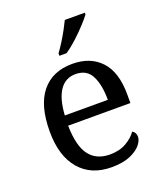

<svg xmlns="http://www.w3.org/2000/svg" viewBox="-140 -840 801 942"><g transform="rotate(-20 261.0 -369.0)"><path d="M280.3 9.8Q173.8 9.8 113.8 -60.5Q53.7 -130.9 53.7 -257.8Q53.7 -394.5 110.4 -463.9Q167 -533.2 270.5 -533.2Q365.2 -533.2 419.4 -474.6Q473.6 -416 473.6 -299.8V-254.9H148.4Q150.4 -148.4 187 -100.1Q223.6 -51.8 293.9 -51.8Q344.7 -51.8 380.4 -72.8Q416 -93.8 433.6 -120.1Q440.4 -117.2 446.3 -108.4Q452.1 -99.6 452.1 -86.9Q452.1 -67.4 433.6 -44.9Q415 -22.5 377 -6.3Q338.9 9.8 280.3 9.8ZM375 -307.6Q375 -385.7 351.1 -433.1Q327.1 -480.5 268.6 -480.5Q214.8 -480.5 185.1 -436Q155.3 -391.6 150.4 -307.6ZM415 -738.3V-748H310.5Q302.7 -731.4 289.1 -706.1Q275.4 -680.7 258.8 -653.8Q242.2 -627 225.6 -604.5V-591.8H262.7Q292 -611.3 323.2 -640.1Q354.5 -668.9 379.4 -696.3Q404.3 -723.6 415 -738.3Z"/></g></svg>

Font: Noto Serif Todhri
Style: Regular
Weight: 400
Designer: Mikhail Merkuryev
Version: Version 1.000; ttfautohint (v1.8.4.7-5d5b)